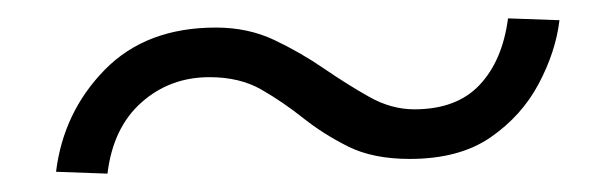

<svg xmlns="http://www.w3.org/2000/svg" viewBox="-20 -375 665 209"><path d="M426 -202Q386 -202 359 -215.5Q332 -229 310 -246.5Q288 -264 264.5 -277.5Q241 -291 208 -291Q165 -291 134 -263.5Q103 -236 97 -186L41 -188Q49 -253 94 -299Q139 -345 215 -345Q250 -345 278.5 -331.5Q307 -318 332.5 -300.5Q358 -283 382 -269.5Q406 -256 431 -256Q477 -256 502 -282.5Q527 -309 533 -355L589 -353Q585 -319 566.5 -284Q548 -249 514 -225.5Q480 -202 426 -202Z"/></svg>

Font: Kulim Park ExtraLight
Style: Italic
Weight: 275
Italic angle: -8°
Designer: Noponies / Dale Sattler
Foundry: Noponies
Version: Version 1.000; ttfautohint (v1.8.3)